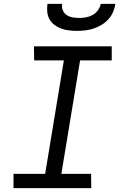

<svg xmlns="http://www.w3.org/2000/svg" viewBox="-20 -975 640 995"><path d="M453 0H50V-74H214L311 -662H157L156 -735H559V-662H395L298 -74H452ZM379 -815Q358 -815 337 -817.5Q316 -820 297 -827Q278 -834 262 -846Q246 -858 236.5 -875Q227 -892 225 -913Q223 -934 226 -955H302Q299 -938 305.5 -922Q312 -906 325.5 -897Q339 -888 356 -885Q373 -882 390 -882Q407 -882 425 -885Q443 -888 459.5 -897Q476 -906 487.5 -922Q499 -938 502 -955H578Q575 -934 566 -913Q557 -892 541.5 -875Q526 -858 506 -846Q486 -834 465 -827Q444 -820 422 -817.5Q400 -815 379 -815Z"/></svg>

Font: Iosevka Extended
Style: Italic
Weight: 400
Width: 7
Italic angle: -9°
Monospace: yes
Designer: Belleve Invis
Foundry: Belleve Invis
Version: Version 32.5.0; ttfautohint (v1.8.4)